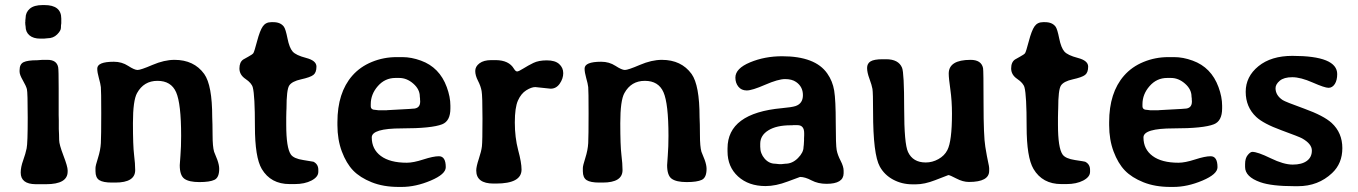

<svg xmlns="http://www.w3.org/2000/svg" viewBox="-20 -719 5311 751"><path d="M146.5 -699.2H153.8Q219.7 -699.2 219.7 -646.5V-627.9Q218.3 -620.6 218.3 -609.9Q218.3 -599.1 203.4 -584.2Q188.5 -569.3 165.5 -569.3L151.4 -567.9H137.7Q110.4 -567.9 95.2 -580.8Q80.1 -593.8 80.1 -615.7Q79.1 -619.6 79.1 -622.6L78.6 -631.8L79.1 -634.3Q79.1 -636.7 79.1 -639.2L80.1 -648.4Q80.1 -670.9 96.7 -685.1Q113.3 -699.2 146.5 -699.2ZM119.6 1.5Q61 1 61 -43.9Q61 -65.4 70.6 -91.8Q80.1 -118.2 84.2 -138.7Q88.4 -159.2 88.4 -258.5Q88.4 -357.9 85.2 -370.4Q82 -382.8 69.3 -404.8Q56.6 -426.8 56.6 -438.5V-444.3Q56.6 -468.3 72.3 -475.8Q87.9 -483.4 125.5 -483.4L146 -484.9H166Q201.7 -484.9 207.5 -456.1Q209.5 -446.8 209.5 -373.5V-269L210 -248.5V-213.9L210.9 -193.8Q211.4 -187 211.4 -170.7Q211.4 -154.3 228 -110.8Q244.6 -67.4 244.6 -53.2V-47.9Q244.6 1.5 160.2 1.5Z M662.6 -484.9Q738.8 -484.9 778.8 -429.7Q810.1 -385.7 810.1 -260.7L811 -232.4L811.5 -190.4Q811.5 -146 817.4 -125.5L830.1 -93.8Q837.4 -73.2 837.4 -58.6Q837.4 -24.4 818.8 -15.6Q800.3 -6.8 759.8 -6.8Q719.2 -6.8 701.2 -19.8Q683.1 -32.7 683.1 -72.8Q683.1 -76.7 685.8 -110.8Q688.5 -145 688.5 -187.5Q688.5 -313.5 668.9 -358.2Q649.4 -402.8 595.9 -402.8Q542.5 -402.8 516.1 -355Q500 -326.2 500 -237.5Q500 -148.9 504.4 -113.8Q508.8 -78.1 508.8 -53.7Q508.8 -4.9 431.2 -4.9H418Q383.3 -4.9 368.4 -14.4Q353.5 -23.9 353.5 -49.3V-62Q353.5 -70.8 363.3 -101.3Q373 -131.8 374.5 -159.4Q376 -187 376 -275.9Q376 -364.7 374.5 -378.2Q373 -391.6 366.7 -413.8Q360.4 -436 360.4 -450.7Q360.4 -477.5 425.3 -477.5Q456.5 -477.5 481.2 -461.4Q505.9 -445.3 518.1 -445.3Q530.3 -445.3 576.4 -465.1Q622.6 -484.9 662.6 -484.9Z M968.8 -377Q964.4 -394 940.4 -410.2Q916.5 -426.3 916.5 -451.2Q916.5 -476.1 931.6 -486.3Q935.1 -488.8 951.2 -497.3Q967.3 -505.9 970.9 -511Q974.6 -516.1 985.6 -557.9Q996.6 -599.6 1008.1 -616Q1019.5 -632.3 1041 -632.3H1049.3Q1077.1 -632.3 1090.3 -614.7Q1097.2 -605.5 1104.5 -568.8Q1111.8 -532.2 1124.5 -517.6Q1137.2 -502.9 1177.5 -492.4Q1217.8 -481.9 1217.8 -458.5Q1217.8 -435.1 1205.6 -425.8Q1193.4 -416.5 1157.7 -408.7Q1122.1 -400.9 1111.3 -384.5Q1100.6 -368.2 1100.6 -293.9L1100.1 -283.7Q1099.6 -273.4 1099.6 -259.8V-231Q1099.6 -140.6 1117.7 -114.7Q1128.9 -98.6 1166.3 -93Q1203.6 -87.4 1206.1 -86.4Q1225.1 -76.7 1225.1 -54.7V-46.9Q1225.1 -26.9 1198.5 -12.9Q1171.9 1 1132.8 1H1112.8Q1039.1 1 1003.9 -58.1Q977.1 -103.5 977.1 -224.6Q977.1 -345.7 968.8 -377Z M1623.5 -321.8V-324.7L1623 -327.6V-333Q1622.1 -338.9 1622.1 -341.3Q1622.1 -369.6 1596.7 -391.8Q1571.3 -414.1 1541.5 -414.1H1526.9Q1485.8 -414.1 1458 -382.3Q1430.2 -350.6 1430.2 -311.5V-303.7Q1430.2 -289.1 1449.2 -289.1L1461.4 -287.6H1492.2L1494.6 -288.1L1584 -293L1594.2 -293.9Q1623.5 -293.9 1623.5 -321.8ZM1434.1 -181.6Q1434.1 -135.3 1469.7 -108.9Q1505.4 -82.5 1571.3 -82.5Q1596.7 -82.5 1635.7 -95.2Q1674.8 -107.9 1696.8 -107.9Q1723.6 -107.9 1723.6 -64.9Q1723.6 -37.6 1664.8 -12.7Q1606 12.2 1550.8 12.2H1539.6Q1479.5 12.2 1433.8 -6.1Q1388.2 -24.4 1361.3 -52.2Q1334.5 -80.1 1317.1 -126.5Q1299.8 -172.9 1299.8 -229.5V-241.2Q1299.8 -356.4 1357.9 -422.9Q1388.7 -458 1434.6 -476.8Q1480.5 -495.6 1531.2 -495.6H1554.2Q1588.9 -495.6 1626.5 -481.9Q1699.2 -455.6 1727.5 -378.4Q1741.7 -339.8 1741.7 -305.7V-294.9Q1741.7 -245.6 1709.5 -232.9Q1668.9 -216.8 1551.5 -216.8Q1434.1 -216.8 1434.1 -181.6Z M1901.9 -483.9H1918.9Q1970.7 -483.4 1990.2 -450.2Q1996.6 -439.5 2002.7 -439.5Q2008.8 -439.5 2027.3 -451.2Q2045.9 -462.9 2066.4 -472.9Q2086.9 -482.9 2119.1 -482.9Q2151.4 -482.9 2167.2 -468.5Q2183.1 -454.1 2183.1 -432.9Q2183.1 -411.6 2169.4 -391.8Q2155.8 -372.1 2133.8 -372.1L2073.7 -378.4Q2058.6 -378.4 2038.3 -365.7Q2018.1 -353 2005.9 -325.7Q1993.7 -298.3 1993.7 -240Q1993.7 -181.6 2006.8 -131.8Q2020 -83 2020 -55.7Q2020 -1 1919.9 -1H1910.6Q1842.8 -1 1842.8 -52.2Q1842.8 -67.4 1852.8 -97.4Q1862.8 -127.4 1865 -146.7Q1867.2 -166 1867.2 -254.9Q1867.2 -343.8 1863.8 -363Q1860.4 -382.3 1849.6 -403.1Q1838.9 -423.8 1838.9 -441.4Q1838.9 -459 1855.5 -471.4Q1872.1 -483.9 1901.9 -483.9Z M2568.8 -484.9Q2645 -484.9 2685.1 -429.7Q2716.3 -385.7 2716.3 -260.7L2717.3 -232.4L2717.8 -190.4Q2717.8 -146 2723.6 -125.5L2736.3 -93.8Q2743.7 -73.2 2743.7 -58.6Q2743.7 -24.4 2725.1 -15.6Q2706.5 -6.8 2666 -6.8Q2625.5 -6.8 2607.4 -19.8Q2589.4 -32.7 2589.4 -72.8Q2589.4 -76.7 2592 -110.8Q2594.7 -145 2594.7 -187.5Q2594.7 -313.5 2575.2 -358.2Q2555.7 -402.8 2502.2 -402.8Q2448.7 -402.8 2422.4 -355Q2406.2 -326.2 2406.2 -237.5Q2406.2 -148.9 2410.6 -113.8Q2415 -78.1 2415 -53.7Q2415 -4.9 2337.4 -4.9H2324.2Q2289.6 -4.9 2274.7 -14.4Q2259.8 -23.9 2259.8 -49.3V-62Q2259.8 -70.8 2269.5 -101.3Q2279.3 -131.8 2280.8 -159.4Q2282.2 -187 2282.2 -275.9Q2282.2 -364.7 2280.8 -378.2Q2279.3 -391.6 2272.9 -413.8Q2266.6 -436 2266.6 -450.7Q2266.6 -477.5 2331.5 -477.5Q2362.8 -477.5 2387.5 -461.4Q2412.1 -445.3 2424.3 -445.3Q2436.5 -445.3 2482.7 -465.1Q2528.8 -484.9 2568.8 -484.9Z M3051.8 -78.6Q3079.1 -78.6 3101.1 -100.6Q3123 -122.6 3123 -144Q3124 -149.9 3124 -152.3L3125 -169.4Q3125 -173.8 3125 -178.2L3125.5 -189.5V-198.2Q3125.5 -229.5 3099.1 -229.5H3082L3079.1 -229H3073.2Q3017.1 -229 2985.4 -209.2Q2953.6 -189.5 2953.6 -156.7V-145Q2953.6 -118.2 2970.9 -98.4Q2988.3 -78.6 3012.7 -78.6L3026.9 -77.1H3038.1Q3046.9 -78.6 3051.8 -78.6ZM3279.8 -41Q3279.3 0 3212.9 0Q3179.7 0 3154.3 -13.4Q3128.9 -26.9 3109.4 -26.9Q3107.9 -26.9 3061 -9Q3014.2 8.8 2974.6 8.8Q2908.2 8.8 2866.9 -28.8Q2825.7 -66.4 2825.7 -127V-138.7Q2825.7 -276.4 3038.1 -295.9Q3076.7 -299.3 3091.8 -304.2Q3120.6 -314 3120.6 -346.9Q3120.6 -379.9 3093.8 -398.4Q3077.6 -409.7 3050.8 -409.7Q3023.9 -409.7 2972.9 -387.5Q2921.9 -365.2 2900.9 -365.2Q2879.9 -365.2 2868.2 -379.9Q2856.4 -394.5 2856.4 -415.5Q2856.4 -451.2 2913.8 -475.1Q2971.2 -499 3039.1 -499Q3168.9 -499 3215.8 -431.6Q3236.8 -401.9 3242.9 -364.5Q3249 -327.1 3249 -239Q3249 -150.9 3252.7 -131.8Q3256.3 -112.8 3268.1 -90.1Q3279.8 -67.4 3279.8 -51.3Z M3849.1 -50.8Q3849.1 -7.3 3770 -7.3Q3746.1 -7.3 3720.7 -20.8Q3695.3 -34.2 3689.5 -34.2L3637.7 -14.2Q3596.2 2 3562.5 2H3549.3Q3507.8 2 3473.6 -16.4Q3439.5 -34.7 3421.4 -67.4Q3395 -114.7 3395 -281.2Q3395 -356.4 3392.6 -371.1Q3390.1 -385.7 3380.9 -410.6Q3371.6 -435.5 3371.6 -453.1Q3371.6 -470.7 3385.3 -479Q3398.9 -487.3 3432.6 -487.3H3445.8Q3494.6 -487.3 3508.3 -454.1Q3516.6 -434.1 3516.6 -295.4Q3516.6 -156.7 3531.7 -124.5Q3550.8 -83.5 3601.1 -83.5Q3627 -83.5 3650.6 -96.7Q3674.3 -109.9 3685.5 -131.8Q3703.6 -166.5 3703.6 -274.4Q3703.6 -324.2 3697.3 -368.7Q3690.9 -413.1 3690.9 -431.2Q3690.9 -484.9 3776.4 -484.9Q3818.4 -484.9 3825.2 -452.6Q3827.1 -443.4 3827.1 -314.9Q3827.1 -186.5 3834 -145Q3840.8 -103.5 3845 -85.2Q3849.1 -66.9 3849.1 -61.5Z M3987.3 -377Q3982.9 -394 3959 -410.2Q3935.1 -426.3 3935.1 -451.2Q3935.1 -476.1 3950.2 -486.3Q3953.6 -488.8 3969.7 -497.3Q3985.8 -505.9 3989.5 -511Q3993.2 -516.1 4004.2 -557.9Q4015.1 -599.6 4026.6 -616Q4038.1 -632.3 4059.6 -632.3H4067.9Q4095.7 -632.3 4108.9 -614.7Q4115.7 -605.5 4123 -568.8Q4130.4 -532.2 4143.1 -517.6Q4155.8 -502.9 4196 -492.4Q4236.3 -481.9 4236.3 -458.5Q4236.3 -435.1 4224.1 -425.8Q4211.9 -416.5 4176.3 -408.7Q4140.6 -400.9 4129.9 -384.5Q4119.1 -368.2 4119.1 -293.9L4118.7 -283.7Q4118.2 -273.4 4118.2 -259.8V-231Q4118.2 -140.6 4136.2 -114.7Q4147.5 -98.6 4184.8 -93Q4222.2 -87.4 4224.6 -86.4Q4243.7 -76.7 4243.7 -54.7V-46.9Q4243.7 -26.9 4217 -12.9Q4190.4 1 4151.4 1H4131.3Q4057.6 1 4022.5 -58.1Q3995.6 -103.5 3995.6 -224.6Q3995.6 -345.7 3987.3 -377Z M4642.1 -321.8V-324.7L4641.6 -327.6V-333Q4640.6 -338.9 4640.6 -341.3Q4640.6 -369.6 4615.2 -391.8Q4589.8 -414.1 4560.1 -414.1H4545.4Q4504.4 -414.1 4476.6 -382.3Q4448.7 -350.6 4448.7 -311.5V-303.7Q4448.7 -289.1 4467.8 -289.1L4480 -287.6H4510.7L4513.2 -288.1L4602.5 -293L4612.8 -293.9Q4642.1 -293.9 4642.1 -321.8ZM4452.6 -181.6Q4452.6 -135.3 4488.3 -108.9Q4523.9 -82.5 4589.8 -82.5Q4615.2 -82.5 4654.3 -95.2Q4693.4 -107.9 4715.3 -107.9Q4742.2 -107.9 4742.2 -64.9Q4742.2 -37.6 4683.3 -12.7Q4624.5 12.2 4569.3 12.2H4558.1Q4498 12.2 4452.4 -6.1Q4406.7 -24.4 4379.9 -52.2Q4353 -80.1 4335.7 -126.5Q4318.4 -172.9 4318.4 -229.5V-241.2Q4318.4 -356.4 4376.5 -422.9Q4407.2 -458 4453.1 -476.8Q4499 -495.6 4549.8 -495.6H4572.8Q4607.4 -495.6 4645 -481.9Q4717.8 -455.6 4746.1 -378.4Q4760.3 -339.8 4760.3 -305.7V-294.9Q4760.3 -245.6 4728 -232.9Q4687.5 -216.8 4570.1 -216.8Q4452.6 -216.8 4452.6 -181.6Z M5035.2 -500.5Q5210.4 -500.5 5210.4 -429.2Q5210.4 -405.3 5201.2 -390.6Q5191.4 -375.5 5176.5 -375.5Q5161.6 -375.5 5114.5 -396.2Q5067.4 -417 5034.7 -417Q5002 -417 4985.6 -403.1Q4969.2 -389.2 4969.2 -374Q4969.2 -346.2 4997.1 -327.6Q5007.3 -320.8 5082.3 -293.7Q5157.2 -266.6 5188.5 -238.3Q5230.5 -199.7 5230.5 -139.6Q5230.5 -79.6 5190.4 -42Q5136.2 9.3 5056.6 9.3H5043.5Q4953.6 9.3 4909.7 -6.3Q4850.1 -27.3 4850.1 -65.9V-77.1Q4850.1 -100.1 4860.4 -112.5Q4870.6 -125 4878.4 -125Q4898.9 -125 4950 -100.1Q5001 -75.2 5036.4 -75.2Q5071.8 -75.2 5091.6 -89.6Q5111.3 -104 5111.3 -130.1Q5111.3 -156.2 5073.2 -177.7Q5063 -183.6 4992.2 -209.5Q4921.4 -235.4 4893.6 -261.7Q4852.5 -300.3 4852.5 -359.9Q4852.5 -419.4 4902.3 -460Q4952.1 -500.5 5035.2 -500.5Z"/></svg>

Font: Averia Libre
Style: Bold
Weight: 700
Version: Version 1.002